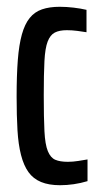

<svg xmlns="http://www.w3.org/2000/svg" viewBox="-20 -538 294 566"><path d="M157 8Q124 8 101 -1.5Q78 -11 64 -30.5Q50 -50 42 -81Q34 -112 31.5 -154.5Q29 -197 29 -253Q29 -316 32.5 -361Q36 -406 44.5 -436.5Q53 -467 67.5 -485Q82 -503 104 -510.5Q126 -518 156 -518Q176 -518 197 -515.5Q218 -513 235 -509V-443Q223 -445 207.5 -447Q192 -449 177 -449Q155 -449 141.5 -442Q128 -435 120.5 -415.5Q113 -396 111 -358Q109 -320 109 -257Q109 -191 111 -151.5Q113 -112 121 -92.5Q129 -73 143 -67Q157 -61 180 -61Q195 -61 210.5 -63.5Q226 -66 238 -68V-4Q218 2 197.5 5Q177 8 157 8Z"/></svg>

Font: Saira UltraCondensed SemiBold
Style: Regular
Weight: 600
Width: 1
Designer: Hector Gatti with collaboration of the Omnibus-Type team
Foundry: Omnibus-Type
Version: Version 1.101